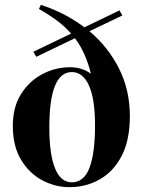

<svg xmlns="http://www.w3.org/2000/svg" viewBox="-20 -759 592 794"><path d="M267 15Q209 15 155.5 -13Q102 -41 67.5 -97.5Q33 -154 33 -238Q33 -316 67 -370Q101 -424 155 -452.5Q209 -481 270 -481Q319 -481 356 -454Q334 -543 290 -601L130 -524L118 -545L274 -620Q249 -649 216 -673.5Q183 -698 141 -722L149 -739Q250 -706 329 -646L474 -716L486 -695L350 -630Q427 -565 472 -476Q517 -387 517 -279Q517 -180 483.5 -115Q450 -50 393 -17.5Q336 15 267 15ZM277 -5Q327 -5 350 -65Q373 -125 373 -241Q373 -349 348 -405Q323 -461 277 -461Q184 -461 184 -232Q184 -121 207.5 -63Q231 -5 277 -5Z"/></svg>

Font: DM Serif Display
Style: Regular
Weight: 400
Designer: Colophon Foundry, Frank Grießhammer
Foundry: Colophon Foundry
Version: Version 5.200; ttfautohint (v1.8.3)